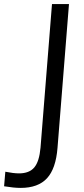

<svg xmlns="http://www.w3.org/2000/svg" viewBox="-59 -732 408 938"><path d="M-33 107Q7 115 34 115Q84 115 108.5 86Q133 57 139 -11L195 -712H278L222 -10Q214 92 170.5 139Q127 186 42 186Q9 186 -39 178Z"/></svg>

Font: Muli
Style: Italic
Weight: 400
Italic angle: -4.541°
Designer: Vernon Adams
Foundry: Vernon Adams
Version: Version 2.001